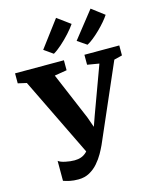

<svg xmlns="http://www.w3.org/2000/svg" viewBox="-168 -1114 982 1226"><g transform="rotate(-15 323.5 -501.0)"><path d="M195.5 16Q163.5 16 139.2 10.8Q115 5.5 97 -1V-133Q111 -121.5 143 -114.8Q175 -108 203.5 -108Q227 -108 246.8 -115Q266.5 -122 282.2 -137Q298 -152 309 -175V-102.5L36 -664L-21 -677V-743H302V-677L220.5 -663.5L352 -352.5L404 -205.5L349 -205L401.5 -353.5L515.5 -664L437.5 -677V-743H668V-677L614 -663.5L394 -158Q383.5 -135 366.8 -105.2Q350 -75.5 326 -47.8Q302 -20 269.5 -2Q237 16 195.5 16ZM473 -800 412.5 -841.5 551.5 -1017.5 634.5 -954.5Q623 -936.5 603.5 -913.8Q584 -891 561 -868.5Q538 -846 515.2 -827.8Q492.5 -809.5 474 -800ZM250.5 -800 191.5 -841.5 323.5 -1017.5 409.5 -954.5Q393.5 -930.5 365.2 -899.2Q337 -868 306.2 -840.8Q275.5 -813.5 251.5 -800Z"/></g></svg>

Font: Merriweather 20pt ExtraBold
Style: Regular
Weight: 800
Version: Version 2.100